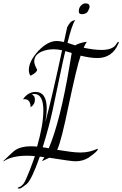

<svg xmlns="http://www.w3.org/2000/svg" viewBox="-60 -954 724 1138"><path d="M59 163Q50 165 46 162Q42 158 49 157Q74 149 88 121Q99 98 114 60.5Q129 23 147 -29H146Q145 -28 144 -28Q143 -28 143 -29Q133 -30 122 -30.5Q111 -31 101 -31Q10 -31 -38 2L-40 0Q-10 -29 7.5 -45Q25 -61 32 -65Q66 -87 123 -87Q132 -87 141 -86.5Q150 -86 160 -85Q178 -149 187.5 -202.5Q197 -256 197 -299Q197 -399 140 -397Q137 -397 128 -394Q147 -388 147 -363Q147 -335 121 -318Q122 -338 113.5 -352Q105 -366 87 -366Q85 -366 82 -366Q79 -366 76 -365Q89 -385 107.5 -397Q126 -409 151 -409Q217 -409 217 -309Q217 -293 215 -273Q213 -253 209 -230Q248 -376 308 -656Q283 -662 258 -662Q217 -662 184 -647Q143 -627 143 -591Q143 -584 145 -576Q147 -568 151 -559L160 -541Q160 -525 121 -505Q111 -518 111 -539Q111 -591 167 -652Q223 -711 276 -711Q294 -711 319 -705L338 -792Q349 -813 357 -821Q368 -832 386 -835Q367 -810 340 -700L386 -685Q397 -694 434 -703Q445 -706 455 -706Q450 -700 445.5 -691Q441 -682 436 -671Q465 -665 491.5 -661.5Q518 -658 542 -658Q610 -658 630 -694Q637 -706 642 -706Q644 -704 644 -703Q644 -700 641 -694Q605 -610 517 -610Q496 -610 471.5 -613.5Q447 -617 418 -624Q405 -587 387.5 -512.5Q370 -438 346 -326Q325 -224 308.5 -159Q292 -94 279 -66Q323 -59 357 -54.5Q391 -50 416 -50Q446 -50 471 -56Q496 -62 517 -72Q520 -72 520 -70Q520 -58 466 -20Q431 2 387 2Q364 2 232 -19L192 0L190 -2Q194 -7 197 -12.5Q200 -18 203 -22L176 -26Q128 111 98 137Q66 162 59 163ZM229 -75Q297 -235 352 -563L365 -640L327 -651Q319 -619 300.5 -531.5Q282 -444 252 -301Q242 -255 227.5 -200Q213 -145 193 -81Q212 -79 229 -75ZM427 -870Q420 -870 414.5 -872.5Q409 -875 408 -879Q407 -882 407 -888Q407 -907 419.5 -920.5Q432 -934 446 -934Q471 -934 471 -915Q471 -905 461 -887Q456 -878 446 -874Q436 -870 427 -870Z"/></svg>

Font: Lavishly Yours
Style: Regular
Weight: 400
Designer: Robert E. Leuschke
Foundry: Robert E. Leuschke
Version: Version 1.010; ttfautohint (v1.8.3)